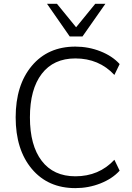

<svg xmlns="http://www.w3.org/2000/svg" viewBox="-20 -970 688 999"><path d="M602.5 -82Q564.5 -40 502.4 -15.6Q440.4 8.8 372.1 8.8Q229.5 8.8 145.5 -91.3Q61.5 -191.4 61.5 -359.4Q61.5 -527.3 145.5 -627.4Q229.5 -727.5 372.1 -727.5Q440.4 -727.5 502.4 -703.1Q564.5 -678.7 602.5 -636.7L575.2 -580.1Q495.1 -666 372.1 -666Q258.8 -666 197.3 -585.9Q135.7 -505.9 135.7 -359.4Q135.7 -212.9 197.3 -132.8Q258.8 -52.7 372.1 -52.7Q495.1 -52.7 575.2 -138.7ZM224.6 -950.2H276.4L376 -828.1L475.6 -950.2H528.3L409.2 -780.3H342.8Z"/></svg>

Font: Min Sans Light
Style: Regular
Weight: 300
Designer: Jinseong-Kim, NotoSansCJK, Nunito
Foundry: Jinseong-Kim
Version: Version 1.400;Glyphs 3.1.2 (3151)